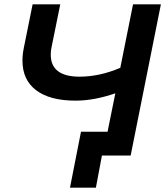

<svg xmlns="http://www.w3.org/2000/svg" viewBox="-20 -720 776 889"><path d="M725 -700 585 0H452L424 149H304L355 -110H478L514 -288Q416 -254 330 -254Q211 -254 147.5 -302Q84 -350 84 -439Q84 -467 90 -497L131 -700H259L219 -503Q215 -486 215 -467Q215 -416 248.5 -390.5Q282 -365 348 -365Q441 -365 537 -406L596 -700Z"/></svg>

Font: Montserrat Alternates SemiBold
Style: Italic
Weight: 600
Italic angle: -11.3°
Designer: Julieta Ulanovsky
Foundry: Julieta Ulanovsky
Version: Version 7.200